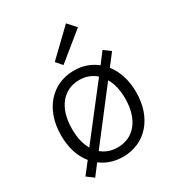

<svg xmlns="http://www.w3.org/2000/svg" viewBox="-190 -892 962 1045"><g transform="rotate(-30 291.0 -369.5)"><path d="M114 -70 58 2 101 34 152 -33C191 -3 238 12 291 12C429 12 527 -95 527 -258C527 -334 506 -397 469 -444L525 -517L483 -548C466 -526 449 -503 432 -481C392 -513 345 -529 291 -529C153 -529 55 -421 55 -258C55 -181 75 -117 114 -70ZM124 -258C124 -387 188 -470 291 -470C332 -470 367 -456 394 -432L155 -124C134 -160 124 -205 124 -258ZM427 -390C448 -354 458 -310 458 -258C458 -129 394 -47 291 -47C251 -47 217 -59 190 -82ZM258 -583 429 -722 383 -773 225 -621Z"/></g></svg>

Font: Repo Light
Style: Regular
Weight: 300
Designer: Stefan Peev
Foundry: Context Ltd
Version: Version 001.502